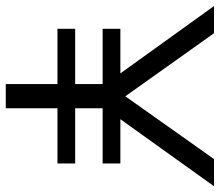

<svg xmlns="http://www.w3.org/2000/svg" viewBox="-72 -678 745 650"><g transform="rotate(90 300.0 -352.5)"><path d="M259 0V-175H72V-235H259V-328H72V-388H233V-374L-5 -705H87L311 -390H290L513 -705H605L368 -374V-388H528V-328H341V-235H528V-175H341V0Z"/></g></svg>

Font: Nunito Sans 12pt ExtraLight 12pt
Style: Regular
Weight: 400
Version: Version 3.101;gftools[0.9.27]